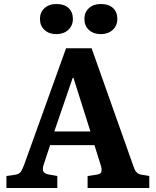

<svg xmlns="http://www.w3.org/2000/svg" viewBox="-20 -942 780 962"><path d="M180.2 -847.2Q180.2 -880.4 202.9 -901.1Q225.6 -921.9 262.2 -921.9Q302.2 -921.9 323.7 -901.6Q345.2 -881.3 345.2 -847.2Q345.2 -813.5 322 -792.2Q298.8 -771 262.2 -771Q225.6 -771 202.9 -792Q180.2 -813 180.2 -847.2ZM402.8 -847.2Q402.8 -880.4 425.5 -901.1Q448.2 -921.9 484.9 -921.9Q524.9 -921.9 546.4 -901.6Q567.9 -881.3 567.9 -847.2Q567.9 -813.5 544.7 -792.2Q521.5 -771 484.9 -771Q448.2 -771 425.5 -792Q402.8 -813 402.8 -847.2ZM12.2 0V-60.1L59.1 -66.9Q76.2 -70.3 84.2 -81.3Q92.3 -92.3 103 -122.1L311 -700.2H439L645 -119.1Q651.9 -99.1 655.5 -91.3Q659.2 -83.5 667 -76.4Q674.8 -69.3 688 -66.9L728 -60.1V0H418.9V-60.1L464.8 -66.9Q484.4 -69.8 488 -81.1Q491.7 -92.3 483.9 -117.2L453.1 -214.8H231L200.2 -121.1Q191.4 -97.2 196.5 -84.7Q201.7 -72.3 223.1 -67.9L267.1 -60.1V0ZM252 -283.2H433.1L348.1 -551.8H344.2Z"/></svg>

Font: Literata Book
Style: Bold
Weight: 700
Designer: Latin by Veronika Burian and Jose Scaglione. Greek by Irene Vlachou. Cyrillic by Vera Evstafieva
Foundry: TypeTogether
Version: Version 2.003;PS 002.003;hotconv 1.0.88;makeotf.lib2.5.64775